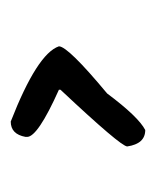

<svg xmlns="http://www.w3.org/2000/svg" viewBox="13 -436 288 354"><g transform="rotate(90 157.0 -259.0)"><path d="M219.7 -382.8Q245.1 -382.8 250 -349.6Q250 -337.9 145.5 -226.6V-223.6Q232.4 -184.6 232.4 -165V-162.1Q227.5 -134.8 204.1 -134.8Q79.1 -183.6 65.4 -223.6Q65.4 -240.2 152.3 -312.5Q195.3 -370.1 219.7 -382.8Z"/></g></svg>

Font: Sue Ellen Francisco
Style: Regular
Weight: 400
Designer: Kimberly Geswein
Foundry: Kimberly Geswein
Version: Version 1.002 2007